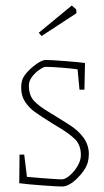

<svg xmlns="http://www.w3.org/2000/svg" viewBox="-20 -668 378 698"><path d="M50 -2 51 -106H68L78 -25L126 -21Q140 -20 166.5 -18Q193 -16 205 -16Q217 -16 233.5 -30Q250 -44 262 -64.5Q274 -85 274 -104Q274 -140 253.5 -161Q233 -182 189 -208L169 -220Q126 -247 106 -261.5Q86 -276 71.5 -297.5Q57 -319 57 -349Q57 -369 63 -383Q73 -404 101.5 -427Q130 -450 146 -450Q165 -450 216.5 -446Q268 -442 289 -439L287 -342H269L262 -416Q242 -419 204.5 -422Q167 -425 146 -425Q139 -425 124 -415Q109 -405 97 -389.5Q85 -374 85 -357Q85 -322 103 -302Q121 -282 165 -256Q171 -253 183 -245Q191 -240 228 -217Q265 -194 284 -167Q303 -140 303 -108Q303 -92 299 -77Q290 -48 260 -19Q230 10 206 10Q188 10 133.5 6Q79 2 50 -2ZM121 -549 241 -648 257 -634 258 -620 131 -537Z"/></svg>

Font: Grenze Thin
Style: Regular
Weight: 250
Designer: Renata Polastri
Foundry: Omnibus-Type
Version: Version 1.002; ttfautohint (v1.8)